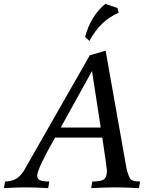

<svg xmlns="http://www.w3.org/2000/svg" viewBox="-75 -972 801 992"><path d="M643.1 0Q566.9 -3.9 522.9 -3.9Q468.3 -3.9 396 0L401.9 -34.2Q451.2 -34.2 464.4 -47.4Q477.5 -60.5 477.5 -90.3Q477.5 -99.6 453.6 -261.2H209.5Q117.2 -98.6 117.2 -64.5Q117.2 -47.9 131.6 -41Q146 -34.2 179.7 -34.2L173.8 0Q104.5 -3.9 54.7 -3.9Q14.6 -3.9 -54.7 0L-48.8 -34.2Q-14.6 -35.2 7.6 -47.9Q29.8 -60.5 49.3 -91.3L388.7 -686L470.7 -710.4L578.6 -101.6Q588.4 -62.5 598.1 -48.3Q607.9 -34.2 648.9 -34.2ZM445.3 -313 400.4 -605 238.8 -313ZM387.2 -760.3 364.7 -780.8Q393.1 -889.2 469.2 -952.1L532.2 -930.2L538.1 -906.2Q441.9 -864.7 387.2 -760.3Z"/></svg>

Font: Kelvinch
Style: Italic
Weight: 400
Italic angle: -10°
Designer: Paul James Miller
Foundry: High-Logic / Made with FontCreator
Version: Version 3.40;July 22, 2017;FontCreator 11.0.0.2388 64-bit